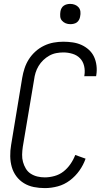

<svg xmlns="http://www.w3.org/2000/svg" viewBox="-20 -957 540 985"><path d="M210 8Q181 8 153.5 2.5Q126 -3 103 -17Q80 -31 64 -52.5Q48 -74 40.5 -100Q33 -126 32.5 -155Q32 -184 37 -213L94 -558Q98 -582 106 -606.5Q114 -631 128 -653Q142 -675 162 -693Q182 -711 206 -722.5Q230 -734 255 -738.5Q280 -743 305 -743Q329 -743 353 -739.5Q377 -736 398 -726.5Q419 -717 436 -701.5Q453 -686 462.5 -665.5Q472 -645 475 -620.5Q478 -596 474 -572L473 -566H412L413 -570Q417 -595 411.5 -618.5Q406 -642 390.5 -658Q375 -674 352 -681Q329 -688 305 -688Q287 -688 268.5 -684.5Q250 -681 233 -671.5Q216 -662 202 -648.5Q188 -635 178 -618.5Q168 -602 162.5 -584Q157 -566 155 -549L97 -204Q94 -184 93.5 -164Q93 -144 98 -126Q103 -108 112.5 -92Q122 -76 137.5 -66Q153 -56 171.5 -51.5Q190 -47 210 -47Q234 -47 259.5 -54Q285 -61 305.5 -77Q326 -93 341.5 -115.5Q357 -138 366 -162L419 -143Q408 -111 387.5 -82Q367 -53 338.5 -31.5Q310 -10 276.5 -1Q243 8 210 8ZM341 -833Q328 -833 317 -837.5Q306 -842 298 -851Q290 -860 289 -872.5Q288 -885 290 -898Q291 -906 295.5 -914.5Q300 -923 307.5 -928Q315 -933 323.5 -935Q332 -937 340 -937Q353 -937 364.5 -932.5Q376 -928 383.5 -919Q391 -910 392.5 -897.5Q394 -885 391 -872Q390 -864 385.5 -855.5Q381 -847 374 -842Q367 -837 358 -835Q349 -833 341 -833Z"/></svg>

Font: Iosevka SS18 Light
Style: Italic
Weight: 300
Italic angle: -9°
Monospace: yes
Designer: Belleve Invis
Foundry: Belleve Invis
Version: Version 25.1.1; ttfautohint (v1.8.4)